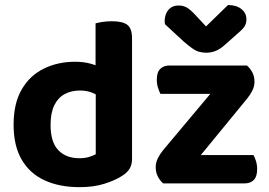

<svg xmlns="http://www.w3.org/2000/svg" viewBox="-20 -746 1095 781"><path d="M369.5 -118.5V-419.6L517.1 -419.8V-99.6Q517.1 -76 507.1 -59.6Q497.1 -43.1 475.3 -29.8Q448.4 -12.3 404.6 1.5Q360.8 15.3 304.4 15.3Q221 15.3 160.7 -12.8Q100.4 -40.8 67.8 -97.3Q35.3 -153.9 35.3 -238.1Q35.3 -325.9 68.5 -382.5Q101.6 -439.2 158.6 -467Q215.5 -494.8 285.1 -494.8Q321.1 -494.8 349.2 -486.8Q377.4 -478.8 395.1 -468.2V-345.5Q380.7 -357.7 357.8 -367.8Q334.9 -377.8 305.3 -377.8Q269.6 -377.8 242.6 -363Q215.6 -348.2 200.6 -317.3Q185.7 -286.4 185.7 -237.6Q185.7 -167.9 217.2 -135.2Q248.6 -102.4 303.4 -102.4Q325.5 -102.4 342.3 -107.6Q359.1 -112.8 369.5 -118.5ZM517.1 -390.7 368.7 -390.4V-651Q378.3 -653.8 396.4 -656.7Q414.5 -659.6 435.4 -659.6Q478.6 -659.6 497.9 -645Q517.1 -630.4 517.1 -590.1ZM702.3 0H643.7Q629.9 -12.1 621.6 -28.8Q613.3 -45.5 613.3 -66.2Q613.3 -84.2 621.8 -101.6Q630.4 -118.9 642.7 -134.2L932.2 -479.5H984.5Q998.6 -467.2 1006.9 -450.6Q1015.2 -434 1015.2 -413.1Q1015.2 -395.2 1006.7 -378Q998.3 -360.8 985.5 -345.2ZM954.5 -479.5V-364.1H632.8Q627.6 -373.6 622.7 -389.1Q617.8 -404.6 617.8 -421.4Q617.8 -452.1 631.8 -465.8Q645.9 -479.5 668.3 -479.5ZM684.7 0V-115.2H1010.9Q1016.2 -106.6 1021.1 -91.3Q1026 -75.9 1026 -58.1Q1026 -27.6 1012.3 -13.8Q998.6 0 975.2 0ZM777.5 -682.1 818 -638.5 907.5 -725.6Q941.9 -725.4 962.2 -709Q982.4 -692.7 982.4 -667.3Q982.4 -647.9 972 -634.7Q961.6 -621.6 939.9 -603.5L890.6 -560Q873.8 -545.4 856.2 -538.5Q838.6 -531.6 820 -531.6Q804.2 -531.6 791.1 -535Q778 -538.4 763.7 -548.2Q749.4 -558 727.7 -576.6L651 -647.6Q648 -664.4 652.8 -682.1Q657.5 -699.7 670.7 -711.6Q683.9 -723.6 706.1 -723.6Q724.4 -723.6 739 -715.8Q753.6 -708 777.5 -682.1Z"/></svg>

Font: Baloo Paaji 2
Style: Regular
Weight: 400
Designer: Shuchita Grover, Noopur Datye and Ek Type
Foundry: Ek Type
Version: Version 1.700